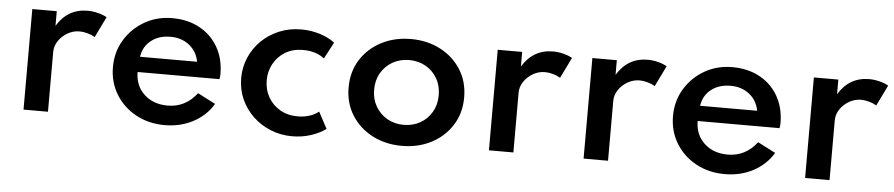

<svg xmlns="http://www.w3.org/2000/svg" viewBox="-37 -743 4536 974"><g transform="rotate(5 2231.0 -256.0)"><path d="M96.5 0H221V-305Q221 -335 238.8 -361.2Q256.5 -387.5 285 -403.8Q313.5 -420 345.5 -420Q364.5 -420 386 -414Q407.5 -408 424 -398L475.5 -503.5Q456.5 -514.5 429.8 -521.2Q403 -528 377.5 -528Q276 -528 221 -437.5V-512H96.5Z M816.5 16Q896 16 960.8 -18.2Q1025.5 -52.5 1062 -113.5L971.5 -160Q913 -84 823 -84Q749 -84 702.8 -127.5Q656.5 -171 656.5 -240.5H1073.5Q1076 -257 1076 -265.5Q1076 -344 1042.2 -403Q1008.5 -462 948.2 -495Q888 -528 808 -528Q730.5 -528 667.2 -491.5Q604 -455 566.8 -393.2Q529.5 -331.5 529.5 -255Q529.5 -178 567 -116.5Q604.5 -55 669.5 -19.5Q734.5 16 816.5 16ZM662 -318.5Q669.5 -371 709 -402Q748.5 -433 807.5 -433Q864 -433 903.5 -401.8Q943 -370.5 952.5 -318.5Z M1465.5 16Q1516 16 1561 1.2Q1606 -13.5 1636.5 -36.5L1591.5 -120.5Q1548.5 -87 1484.5 -87Q1433.5 -87 1394.8 -109.5Q1356 -132 1334.2 -170.2Q1312.5 -208.5 1312.5 -256Q1312.5 -301 1333.2 -339.5Q1354 -378 1392.2 -401.5Q1430.5 -425 1483.5 -425Q1548.5 -425 1592 -391.5L1636.5 -475.5Q1606.5 -499 1560.8 -513.5Q1515 -528 1465 -528Q1404.5 -528 1353 -506.5Q1301.5 -485 1263.2 -447.5Q1225 -410 1203.8 -360.8Q1182.5 -311.5 1182.5 -256Q1182.5 -198.5 1204.5 -149Q1226.5 -99.5 1265.5 -62.5Q1304.5 -25.5 1355.8 -4.8Q1407 16 1465.5 16Z M2024 16Q2107 16 2173.5 -18.5Q2240 -53 2279 -114.5Q2318 -176 2318 -256Q2318 -336.5 2279 -397.8Q2240 -459 2173.5 -493.5Q2107 -528 2024 -528Q1941 -528 1874.2 -493.5Q1807.5 -459 1768.5 -397.8Q1729.5 -336.5 1729.5 -256Q1729.5 -176 1768.5 -114.5Q1807.5 -53 1874.2 -18.5Q1941 16 2024 16ZM2024 -91Q1977.5 -91 1940.2 -112.2Q1903 -133.5 1881.2 -170.8Q1859.5 -208 1859.5 -256Q1859.5 -304.5 1881.2 -341.5Q1903 -378.5 1940.2 -399.8Q1977.5 -421 2024 -421Q2071 -421 2108.2 -399.8Q2145.5 -378.5 2167 -341.5Q2188.5 -304.5 2188.5 -256Q2188.5 -208 2167 -170.8Q2145.5 -133.5 2108.2 -112.2Q2071 -91 2024 -91Z M2466.5 0H2591V-305Q2591 -335 2608.8 -361.2Q2626.5 -387.5 2655 -403.8Q2683.5 -420 2715.5 -420Q2734.5 -420 2756 -414Q2777.5 -408 2794 -398L2845.5 -503.5Q2826.5 -514.5 2799.8 -521.2Q2773 -528 2747.5 -528Q2646 -528 2591 -437.5V-512H2466.5Z M2948.5 0H3073V-305Q3073 -335 3090.8 -361.2Q3108.5 -387.5 3137 -403.8Q3165.5 -420 3197.5 -420Q3216.5 -420 3238 -414Q3259.5 -408 3276 -398L3327.5 -503.5Q3308.5 -514.5 3281.8 -521.2Q3255 -528 3229.5 -528Q3128 -528 3073 -437.5V-512H2948.5Z M3668.5 16Q3748 16 3812.8 -18.2Q3877.5 -52.5 3914 -113.5L3823.5 -160Q3765 -84 3675 -84Q3601 -84 3554.8 -127.5Q3508.5 -171 3508.5 -240.5H3925.5Q3928 -257 3928 -265.5Q3928 -344 3894.2 -403Q3860.5 -462 3800.2 -495Q3740 -528 3660 -528Q3582.5 -528 3519.2 -491.5Q3456 -455 3418.8 -393.2Q3381.5 -331.5 3381.5 -255Q3381.5 -178 3419 -116.5Q3456.5 -55 3521.5 -19.5Q3586.5 16 3668.5 16ZM3514 -318.5Q3521.5 -371 3561 -402Q3600.5 -433 3659.5 -433Q3716 -433 3755.5 -401.8Q3795 -370.5 3804.5 -318.5Z M4076.5 0H4201V-305Q4201 -335 4218.8 -361.2Q4236.5 -387.5 4265 -403.8Q4293.5 -420 4325.5 -420Q4344.5 -420 4366 -414Q4387.5 -408 4404 -398L4455.5 -503.5Q4436.5 -514.5 4409.8 -521.2Q4383 -528 4357.5 -528Q4256 -528 4201 -437.5V-512H4076.5Z"/></g></svg>

Font: Spartan SemiBold
Style: Regular
Weight: 600
Designer: Matt Bailey, Mirko Velimirovic
Foundry: Matt Bailey
Version: Version 1.003; ttfautohint (v1.8.3)